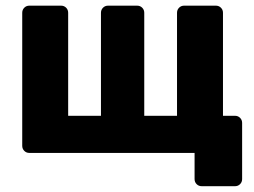

<svg xmlns="http://www.w3.org/2000/svg" viewBox="-20 -540 896 678"><path d="M692.3 117.5Q681.6 117.5 674.4 110.3Q667.1 103 667.1 92.4V0H83.6Q73 0 65.8 -7.2Q58.5 -14.5 58.5 -25.1V-494.9Q58.5 -505.5 65.8 -512.8Q73 -520 83.6 -520H195.6Q206.2 -520 213.5 -512.8Q220.7 -505.5 220.7 -494.9V-131.1H336.5V-494.9Q336.5 -505.5 343.8 -512.8Q351 -520 361.6 -520H464.2Q474.9 -520 482.1 -512.8Q489.4 -505.5 489.4 -494.9V-131.1H605.1V-494.9Q605.1 -505.5 612.4 -512.8Q619.6 -520 630.3 -520H742.2Q752.9 -520 760.1 -512.8Q767.4 -505.5 767.4 -494.9V-131.1H809.9Q820.5 -131.1 827.7 -123.9Q835 -116.6 835 -106V92.4Q835 103 827.7 110.3Q820.5 117.5 809.9 117.5Z"/></svg>

Font: Rubik Light
Style: Regular
Weight: 300
Designer: Hubert and Fischer
Foundry: Hubert and Fischer
Version: Version 2.300;gftools[0.9.30]